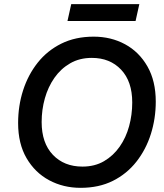

<svg xmlns="http://www.w3.org/2000/svg" viewBox="-20 -891 788 922"><path d="M367 11Q284 11 216 -25.5Q148 -62 107.5 -131.5Q67 -201 67 -300Q67 -383 91 -457.5Q115 -532 161 -590Q207 -648 274.5 -681.5Q342 -715 430 -715Q513 -715 580.5 -678.5Q648 -642 688 -572Q728 -502 728 -403Q728 -322 704.5 -247.5Q681 -173 635 -114.5Q589 -56 522 -22.5Q455 11 367 11ZM376 -91Q435 -91 479.5 -117Q524 -143 554.5 -186.5Q585 -230 600 -285Q615 -340 615 -399Q615 -500 561.5 -556.5Q508 -613 421 -613Q362 -613 317 -587Q272 -561 241.5 -517.5Q211 -474 195.5 -419Q180 -364 180 -305Q180 -204 234 -147.5Q288 -91 376 -91ZM649 -871 631 -790H304L322 -871Z"/></svg>

Font: Prodigy Sans Medium
Style: Italic
Weight: 500
Italic angle: -13°
Designer: Wei Huang
Foundry: Wei Huang
Version: Version 1.003; ttfautohint (v1.8.3)